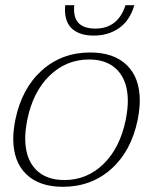

<svg xmlns="http://www.w3.org/2000/svg" viewBox="-20 -709 566 739"><path d="M230 -673 231 -689H266Q265 -683 265 -673Q265 -599 347 -599Q434 -599 463 -689H497Q480 -630 438.5 -601Q397 -572 341 -572Q288 -572 259 -597Q230 -622 230 -673ZM31 -175Q31 -206 39 -248Q64 -369 141 -438Q218 -507 327 -507Q418 -507 468 -458.5Q518 -410 518 -322Q518 -290 510 -248Q485 -127 408 -58.5Q331 10 222 10Q131 10 81 -38.5Q31 -87 31 -175ZM464 -248Q472 -290 472 -320Q472 -396 433 -438Q394 -480 323 -480Q235 -480 171 -418Q107 -356 85 -248Q77 -206 77 -177Q77 -100 116.5 -58Q156 -16 228 -16Q315 -16 378.5 -78Q442 -140 464 -248Z"/></svg>

Font: Trirong ExtraLight
Style: Italic
Weight: 275
Italic angle: -12°
Designer: Katatrad Team
Foundry: CadsonDemak
Version: Version 1.003